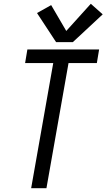

<svg xmlns="http://www.w3.org/2000/svg" viewBox="-20 -997 564 1017"><path d="M145 0 262 -663H113L125 -735H505L493 -663H343L226 0ZM277 -774 176 -928 251 -970 331 -833 461 -977 524 -921 366 -774Z"/></svg>

Font: Iosevka SS08
Style: Italic
Weight: 400
Italic angle: -10°
Monospace: yes
Designer: Belleve Invis
Foundry: Belleve Invis
Version: 2.1.0; ttfautohint (v1.8.2)